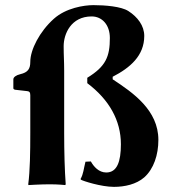

<svg xmlns="http://www.w3.org/2000/svg" viewBox="-20 -718 678 748"><path d="M424 10C466 10 511 0 542 -27C579 -60 597 -115 597 -173C597 -289 498 -357 419 -409V-419C487 -454 542 -501 542 -578C542 -618 516 -652 480 -675C452 -693 389 -698 344 -698C307 -698 237 -687 190 -645C134 -595 98 -524 98 -477C98 -450 89 -436 59 -429C42 -425 32 -417 32 -409V-374C32 -370 38 -368 42 -368L86 -363C94 -362 98 -359 98 -347V-200C98 -125 97 -53 90 0L91 3C91 3 139 0 174 0C208 0 234 3 234 3L236 0C232 -55 230 -125 230 -200V-442C230 -481 228 -501 228 -538C228 -586 257 -654 337 -654C378 -654 408 -621 408 -570C408 -497 392 -459 320 -415V-394C405 -330 451 -249 451 -156C451 -88 436 -46 394 -46C365 -46 345 -69 334 -89L313 -88C306 -61 305 -40 294 -21L295 -18C303 -13 374 10 424 10Z"/></svg>

Font: Libertinus Sans
Style: Bold
Weight: 700
Designer: Philipp H. Poll, Khaled Hosny
Foundry: Caleb Maclennan
Version: Version 7.050;RELEASE